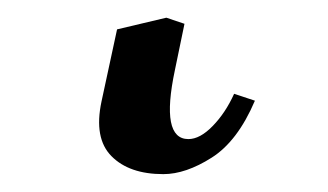

<svg xmlns="http://www.w3.org/2000/svg" viewBox="-20 41 371 217"><path d="M112.3 74.2 168 61 188.5 67.9 177.7 120.1Q161.1 198.2 192.9 198.2Q206.1 198.2 220.5 183.3Q234.9 168.5 244.6 147L268.1 154.8Q248.5 200.7 219.2 219.2Q189.9 237.8 164.6 237.8Q126 237.8 106 217.5Q85.9 197.3 94.7 155.8Z"/></svg>

Font: Linux Biolinum O
Style: Italic
Weight: 400
Italic angle: -12°
Designer: Philipp H. Poll
Foundry: Philipp H. Poll
Version: Version 1.1.3